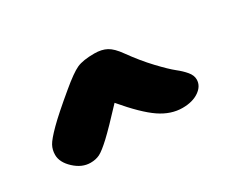

<svg xmlns="http://www.w3.org/2000/svg" viewBox="-61 -879 732 619"><g transform="rotate(-30 305.0 -569.5)"><path d="M479 -424.8Q436.5 -424.8 395.8 -452.4Q355 -480 296.9 -548.8Q240.2 -487.8 211.7 -461.2Q183.1 -434.6 168.2 -427.2Q153.3 -419.9 133.8 -419.9Q102.1 -419.9 74.5 -445.6Q46.9 -471.2 46.9 -499Q46.9 -517.6 55.2 -533Q63.5 -548.3 93.5 -578.4Q123.5 -608.4 187 -661.1Q231.9 -698.7 254.6 -709Q277.3 -719.2 319.8 -719.2Q346.7 -719.2 365.2 -709.2Q383.8 -699.2 403.8 -670.9Q436 -626 469.2 -590.8Q502.4 -555.7 521 -541Q539.6 -526.4 551.8 -511.7Q564 -497.1 564 -481.9Q564 -457.5 540.3 -441.2Q516.6 -424.8 479 -424.8Z"/></g></svg>

Font: Shantell Sans Bouncy
Style: Regular
Weight: 800
Designer: Stephen Nixon, Anya Danilova, Shantell Martin
Foundry: Arrow Type
Version: Version 1.006;[9816181b4]